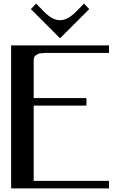

<svg xmlns="http://www.w3.org/2000/svg" viewBox="-20 -1043 707 1063"><path d="M312.5 -831.1 150.9 -992.7 180.2 -1022.9 224.1 -978Q270 -931.2 312.5 -931.2Q354.5 -931.2 400.9 -978L444.8 -1022.9L474.1 -992.7ZM583.5 -750H250Q235.8 -750 228.8 -749.8Q221.7 -749.5 210 -748.5Q198.2 -747.6 192.1 -744.9Q186 -742.2 179.2 -737.8Q172.4 -733.4 169.4 -726.1Q166.5 -718.8 166.5 -708.5V-500H458.5V-458.5H166.5V-41.5H583.5V0H41.5V-791.5H583.5Z"/></svg>

Font: Gputeks
Style: Bold
Weight: 600
Width: 8
Version: Version 0.9